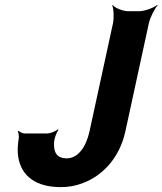

<svg xmlns="http://www.w3.org/2000/svg" viewBox="-20 -757 666 787"><path d="M254 -108C213 -108 198 -132 202 -178C203 -191 213 -217 220 -225L217 -227C209 -219 186 -210 173 -210H81C72 -210 61 -216 56 -221L53 -218C56 -213 58 -200 57 -191C52 -161 51 -135 55 -112C68 -34 129 10 229 10C260 10 290 5 318 -6C398 -35 470 -108 494 -219L590 -661C595 -685 614 -722 626 -735L625 -737C610 -725 573 -711 550 -711H506C483 -711 450 -725 441 -737L440 -735C446 -722 448 -685 443 -661L347 -219C333 -155 300 -108 254 -108Z"/></svg>

Font: Asimov
Style: EdgeExtremeIt
Weight: 500
Designer: Google
Version: Version 2.000980: 2014